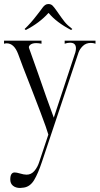

<svg xmlns="http://www.w3.org/2000/svg" viewBox="-50 -669 494 953"><path d="M50 264Q28 264 14.5 253Q1 242 1 222Q1 187 23 187Q32 187 49 192Q69 198 82 198Q105 198 121 179Q137 160 145 134L190 -1Q183 -27 149.5 -115.5Q116 -204 109 -221Q55 -358 40 -401Q20 -454 -17 -454Q-22 -454 -30 -452V-467H156V-452Q141 -455 130 -455Q110 -455 100 -446.5Q90 -438 95 -428L137 -310Q183 -176 217 -85L324 -409Q327 -420 327 -429Q327 -457 298 -457Q285 -457 271 -452V-467H424V-452Q413 -456 401 -456Q377 -456 361.5 -441Q346 -426 340 -409L158 135Q139 192 119.5 224.5Q100 257 69 262Q55 264 50 264ZM134 -595 151 -617Q154 -621 160.5 -630Q167 -639 174 -644Q181 -649 190 -649Q203 -649 211 -641Q219 -633 230 -617Q257 -578 270.5 -561Q284 -544 309 -525L303 -520Q230 -558 192 -604H190Q146 -555 78 -520L72 -525Q102 -553 134 -595Z"/></svg>

Font: Viaoda Libre
Style: Regular
Weight: 400
Designer: Gydient
Version: Version 2.000